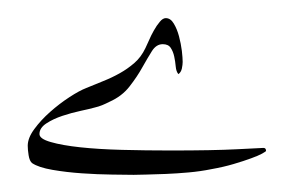

<svg xmlns="http://www.w3.org/2000/svg" viewBox="-20 -225 329 216"><path d="M279.3 -55.2Q279.3 -54.7 274.9 -52.2Q270.5 -49.8 262.5 -46.9Q254.4 -43.9 242.9 -40.5Q231.4 -37.1 217.8 -34.7Q205.6 -32.2 192.1 -31Q178.7 -29.8 166.3 -29.3Q153.8 -28.8 144.3 -28.6Q134.8 -28.3 130.4 -28.3Q122.1 -28.3 106 -28.6Q89.8 -28.8 72.3 -30Q54.7 -31.2 39.1 -33.9Q23.4 -36.6 16.1 -41.5Q13.2 -43.9 12.2 -50.3Q11.2 -56.6 11.2 -61Q11.2 -69.8 18.6 -79.8Q25.9 -89.8 36.4 -99.1Q46.9 -108.4 58.1 -115.7Q69.3 -123 77.1 -126Q86.4 -129.9 96.2 -133.8Q106 -137.7 114.7 -142.6Q123.5 -147.5 131.1 -154.1Q138.7 -160.6 143.6 -170.9Q145 -173.8 147.5 -179.4Q149.9 -185.1 153.1 -190.7Q156.2 -196.3 159.7 -200.4Q163.1 -204.6 166.5 -204.6Q171.9 -204.6 175.5 -198.5Q179.2 -192.4 181.4 -184.1Q183.6 -175.8 184.6 -167.7Q185.5 -159.7 185.5 -155.3Q185.5 -152.3 184.6 -147.9Q183.6 -143.6 180.7 -141.6Q178.2 -144.5 177.7 -150.1Q177.2 -155.8 176 -161.4Q174.8 -167 172.1 -171.1Q169.4 -175.3 163.1 -175.3Q155.8 -175.3 150.9 -167.5Q146 -159.7 140.1 -149.2Q134.3 -138.7 125.7 -127.7Q117.2 -116.7 103 -110.4Q99.1 -108.4 95 -106.7Q90.8 -105 86.4 -104Q81.1 -102.5 70.8 -100.3Q60.5 -98.1 50.3 -94.7Q40 -91.3 32.2 -86.2Q24.4 -81.1 24.4 -74.2Q24.4 -68.8 37.1 -65.2Q49.8 -61.5 70.3 -59.3Q90.8 -57.1 117.4 -56.4Q144 -55.7 171.9 -55.7Q219.7 -55.7 246.6 -57.1Q273.4 -58.6 276.4 -58.6Q279.3 -58.6 279.3 -55.2Z"/></svg>

Font: Scheherazade Rohingya
Style: Regular
Weight: 400
Designer: SIL International
Foundry: SIL International
Version: Version 2.000 (build 440/429)